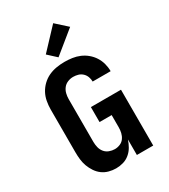

<svg xmlns="http://www.w3.org/2000/svg" viewBox="-237 -1102 1074 1221"><g transform="rotate(-30 300.0 -492.0)"><path d="M245 8Q219 8 193 1Q167 -6 146 -21.5Q125 -37 110 -59.5Q95 -82 86 -106.5Q77 -131 74 -157.5Q71 -184 71 -210V-525Q71 -554 76.5 -584Q82 -614 96 -640Q110 -666 132 -687Q154 -708 181 -720.5Q208 -733 238 -738Q268 -743 298 -743Q326 -743 354 -739Q382 -735 408 -724Q434 -713 456 -694.5Q478 -676 493 -652.5Q508 -629 515.5 -601.5Q523 -574 523 -545Q523 -545 523 -545Q523 -545 523 -545H391Q391 -545 391 -545Q391 -545 391 -545Q391 -563 384.5 -580.5Q378 -598 364.5 -610.5Q351 -623 333.5 -628Q316 -633 298 -633Q277 -633 257.5 -625Q238 -617 225.5 -601Q213 -585 208 -565Q203 -545 203 -525V-210Q203 -190 208 -169.5Q213 -149 226 -133Q239 -117 259 -109.5Q279 -102 299 -102Q319 -102 338 -110Q357 -118 368.5 -134.5Q380 -151 384.5 -170.5Q389 -190 389 -210V-300H300V-410H521V0H401V-114Q393 -89 379.5 -65.5Q366 -42 345 -24.5Q324 -7 298 0.5Q272 8 245 8ZM280 -787 219 -843 359 -992 441 -918Z"/></g></svg>

Font: Iosevka Custom XBdEx
Style: Regular
Weight: 800
Width: 7
Monospace: yes
Designer: Belleve Invis
Foundry: Belleve Invis
Version: Version 11.2.4; ttfautohint (v1.8.4)